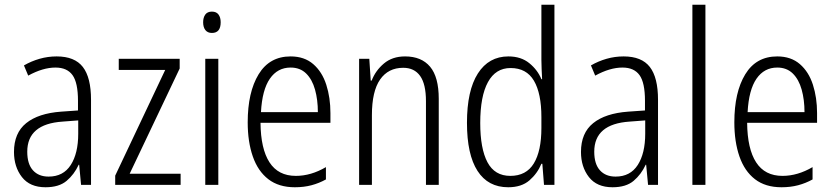

<svg xmlns="http://www.w3.org/2000/svg" viewBox="-20 -780 3514 810"><path d="M219 -542Q295 -542 329.5 -497.5Q364 -453 364 -359V0H322L314 -85H312Q293 -44 261 -17Q229 10 172 10Q106 10 72.5 -33Q39 -76 39 -139Q39 -219 90.5 -260.5Q142 -302 238 -309L309 -314V-355Q309 -431 286 -463Q263 -495 214 -495Q161 -495 99 -461L81 -504Q112 -522 147 -532Q182 -542 219 -542ZM244 -267Q95 -257 95 -140Q95 -88 119 -61.5Q143 -35 185 -35Q247 -35 278.5 -84Q310 -133 310 -216V-272Z M742 0H466V-39L677 -485H481V-532H738V-491L527 -47H742Z M874 -731Q893 -731 902 -718.5Q911 -706 911 -686Q911 -641 874 -641Q856 -641 846.5 -653Q837 -665 837 -686Q837 -706 846 -718.5Q855 -731 874 -731ZM901 -532V0H846V-532Z M1206 -542Q1264 -542 1301.5 -509.5Q1339 -477 1356.5 -422.5Q1374 -368 1374 -303V-262H1079Q1080 -152 1117 -95Q1154 -38 1228 -38Q1292 -38 1355 -75V-23Q1326 -7 1294 1.5Q1262 10 1224 10Q1156 10 1112 -24Q1068 -58 1046.5 -120Q1025 -182 1025 -264Q1025 -391 1071 -466.5Q1117 -542 1206 -542ZM1206 -495Q1151 -495 1118.5 -448Q1086 -401 1081 -307H1321Q1321 -359 1309 -402Q1297 -445 1271.5 -470Q1246 -495 1206 -495Z M1689 -542Q1758 -542 1794.5 -498.5Q1831 -455 1831 -363V0H1777V-353Q1777 -425 1752.5 -459.5Q1728 -494 1681 -494Q1618 -494 1583.5 -444.5Q1549 -395 1549 -294V0H1495V-532H1538L1544 -440H1548Q1564 -482 1599.5 -512Q1635 -542 1689 -542Z M2124 10Q2039 10 1994.5 -59Q1950 -128 1950 -262Q1950 -398 1996 -470Q2042 -542 2125 -542Q2178 -542 2213 -513.5Q2248 -485 2264 -446H2267Q2266 -468 2265 -488.5Q2264 -509 2264 -527V-760H2319V0H2275L2268 -89H2264Q2247 -48 2213.5 -19Q2180 10 2124 10ZM2133 -38Q2200 -38 2232 -90.5Q2264 -143 2264 -240V-286Q2264 -386 2232.5 -439.5Q2201 -493 2134 -493Q2071 -493 2038.5 -433.5Q2006 -374 2006 -261Q2006 -153 2036.5 -95.5Q2067 -38 2133 -38Z M2611 -542Q2687 -542 2721.5 -497.5Q2756 -453 2756 -359V0H2714L2706 -85H2704Q2685 -44 2653 -17Q2621 10 2564 10Q2498 10 2464.5 -33Q2431 -76 2431 -139Q2431 -219 2482.5 -260.5Q2534 -302 2630 -309L2701 -314V-355Q2701 -431 2678 -463Q2655 -495 2606 -495Q2553 -495 2491 -461L2473 -504Q2504 -522 2539 -532Q2574 -542 2611 -542ZM2636 -267Q2487 -257 2487 -140Q2487 -88 2511 -61.5Q2535 -35 2577 -35Q2639 -35 2670.5 -84Q2702 -133 2702 -216V-272Z M2956 0H2901V-760H2956Z M3259 -542Q3317 -542 3354.5 -509.5Q3392 -477 3409.5 -422.5Q3427 -368 3427 -303V-262H3132Q3133 -152 3170 -95Q3207 -38 3281 -38Q3345 -38 3408 -75V-23Q3379 -7 3347 1.5Q3315 10 3277 10Q3209 10 3165 -24Q3121 -58 3099.5 -120Q3078 -182 3078 -264Q3078 -391 3124 -466.5Q3170 -542 3259 -542ZM3259 -495Q3204 -495 3171.5 -448Q3139 -401 3134 -307H3374Q3374 -359 3362 -402Q3350 -445 3324.5 -470Q3299 -495 3259 -495Z"/></svg>

Font: Noto Sans Myanmar UI Condensed Light
Style: Regular
Weight: 300
Width: 3
Designer: Monotype Design Team
Foundry: Monotype Imaging Inc.
Version: Version 2.103; ttfautohint (v1.8.4.7-5d5b)